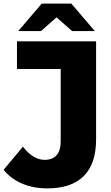

<svg xmlns="http://www.w3.org/2000/svg" viewBox="-40 -929 616 1063"><path d="M-20 11 87 -117Q143 -44 207 -44Q251 -44 273.5 -70Q296 -96 296 -146V-547H54V-700H492V-158Q492 -22 423.5 46Q355 114 222 114Q145 114 82.5 87.5Q20 61 -20 11ZM359 -757 273 -833 187 -757H61L191 -909H355L485 -757Z"/></svg>

Font: Montserrat Alternates ExtraBold
Style: Regular
Weight: 800
Designer: Julieta Ulanovsky
Foundry: Julieta Ulanovsky
Version: Version 7.200